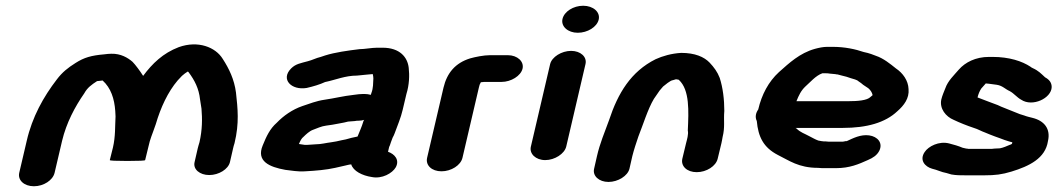

<svg xmlns="http://www.w3.org/2000/svg" viewBox="-20 -651 3693 668"><path d="M98 -3C132 -3 164 -24 170 -50L196 -161C211 -224 241 -280 273 -326C284 -346 298 -356 318 -369H320C327 -370 332 -370 337 -371C366 -345 378 -307 381 -265L382 -246C380 -211 382 -177 373 -138L362 -94C362 -92 382 -91 423 -91C464 -91 485 -92 485 -94L496 -139C503 -171 508 -178 522 -219C539 -277 564 -331 598 -371L613 -387C620 -393 626 -398 633 -402H634L636 -400C657 -372 672 -343 676 -305L681 -273C684 -238 684 -200 674 -156C672 -148 669 -141 668 -135L657 -87C651 -62 675 -42 708 -42C741 -42 774 -62 780 -87L791 -135C792 -140 794 -147 796 -153C813 -223 807 -274 801 -329C795 -375 777 -412 755 -446C730 -487 669 -511 602 -487C547 -466 510 -430 478 -387C468 -403 451 -426 441 -436C425 -450 400 -465 367 -464C359 -464 351 -463 343 -462C297 -458 273 -451 243 -432C216 -415 197 -400 178 -375C131 -314 92 -244 73 -161L47 -50C41 -24 64 -3 98 -3Z M1222 -388C1229 -389 1236 -389 1242 -390C1247 -390 1267 -393 1274 -393H1277C1278 -388 1279 -383 1279 -378C1278 -362 1279 -345 1272 -327L1270 -321C1263 -323 1256 -324 1249 -324H1243C1235 -324 1224 -323 1211 -321C1174 -317 1144 -309 1109 -304C1081 -300 1056 -290 1032 -282C997 -270 966 -248 943 -224C919 -203 907 -177 894 -145C871 -90 917 -70 973 -60C993 -58 1016 -53 1042 -55C1079 -57 1115 -60 1146 -67L1181 -75C1186 -76 1196 -79 1202 -79C1209 -56 1240 -40 1274 -35C1309 -28 1345 -48 1357 -69C1371 -95 1353 -115 1330 -123L1334 -140C1337 -145 1338 -151 1340 -156L1346 -172C1349 -177 1351 -182 1353 -187C1362 -212 1375 -242 1381 -269L1394 -324C1404 -356 1405 -389 1402 -415C1398 -452 1371 -485 1311 -485H1292C1273 -485 1249 -480 1231 -480C1190 -475 1146 -469 1111 -458L1096 -453C1079 -449 1067 -442 1051 -438C1026 -431 1009 -429 993 -413C955 -375 994 -336 1047 -345C1069 -350 1093 -357 1112 -366H1113C1147 -373 1181 -388 1222 -388ZM1247 -234C1246 -232 1244 -230 1244 -228C1238 -208 1231 -194 1224 -176C1208 -173 1197 -170 1183 -166L1168 -163C1164 -162 1154 -160 1150 -159L1132 -156C1115 -154 1097 -149 1079 -149C1070 -148 1060 -148 1049 -147H1040C1033 -148 1026 -149 1020 -150C1025 -161 1028 -169 1037 -176C1044 -183 1057 -195 1068 -199C1082 -204 1098 -212 1115 -214L1136 -217C1155 -221 1173 -223 1191 -228C1197 -229 1214 -229 1222 -231H1227C1234 -231 1241 -232 1247 -234Z M1589 -102 1646 -346C1648 -356 1649 -357 1653 -365H1655C1658 -366 1661 -365 1663 -366H1725C1758 -366 1792 -387 1798 -412C1804 -437 1780 -459 1747 -459H1685C1663 -459 1634 -453 1616 -448C1564 -432 1535 -397 1523 -346L1466 -102C1460 -76 1482 -55 1516 -55C1550 -55 1583 -76 1589 -102Z M1894 -428 1827 -141C1821 -116 1844 -94 1877 -94C1910 -94 1944 -116 1950 -141L2017 -428C2023 -453 2000 -474 1967 -474C1934 -474 1900 -453 1894 -428ZM1937 -585C1931 -559 1956 -537 1990 -537C2024 -537 2057 -557 2063 -583C2069 -609 2044 -631 2009 -631C1975 -631 1943 -611 1937 -585Z M2170 -64 2180 -108C2185 -128 2194 -156 2201 -176C2217 -216 2234 -272 2255 -307L2275 -336C2281 -343 2284 -347 2287 -350C2292 -354 2313 -372 2321 -372C2325 -373 2328 -374 2331 -375C2333 -375 2336 -375 2339 -374C2340 -374 2341 -374 2342 -373C2380 -338 2376 -264 2373 -197C2376 -184 2370 -165 2367 -153L2354 -99C2348 -73 2370 -52 2404 -52C2438 -52 2471 -73 2477 -99L2490 -153C2491 -159 2493 -166 2494 -174C2503 -210 2497 -231 2500 -265C2500 -305 2495 -346 2484 -380C2476 -401 2464 -417 2449 -433C2430 -453 2398 -467 2350 -467C2316 -465 2285 -456 2261 -445C2175 -402 2130 -327 2099 -233C2083 -189 2067 -152 2057 -108L2047 -64C2041 -39 2064 -18 2097 -18C2130 -18 2164 -39 2170 -64Z M2751 -299C2759 -319 2767 -336 2782 -350C2798 -364 2818 -388 2841 -396H2854C2858 -396 2862 -396 2866 -395L2887 -393C2890 -392 2892 -392 2894 -392C2904 -389 2914 -387 2925 -384L2940 -379C2949 -376 2961 -374 2967 -368C2973 -364 2979 -360 2983 -356L3001 -344C3008 -338 3014 -330 3016 -320C3014 -318 3012 -317 3009 -314C2997 -301 2961 -299 2935 -299ZM2618 -270C2610 -259 2606 -244 2613 -230C2618 -175 2636 -138 2686 -112C2725 -93 2758 -67 2826 -67C2835 -66 2842 -66 2847 -66H2889C2936 -66 2968 -80 2999 -94C3018 -102 3031 -111 3039 -126C3053 -154 3033 -176 3004 -180C2974 -184 2948 -170 2926 -160H2922C2917 -159 2914 -158 2911 -158H2869C2866 -158 2860 -158 2853 -159C2848 -159 2843 -159 2838 -160L2827 -162C2816 -166 2808 -171 2798 -176C2778 -187 2765 -190 2751 -204C2750 -205 2748 -205 2748 -206H2913C2995 -206 3060 -224 3102 -264C3125 -284 3144 -309 3141 -341C3140 -371 3121 -397 3097 -413C3077 -429 3054 -448 3027 -457L3011 -463C3003 -466 2994 -468 2985 -470C2956 -480 2919 -488 2877 -488H2858C2844 -488 2830 -485 2815 -481C2762 -466 2726 -432 2690 -400C2654 -367 2630 -322 2618 -270Z M3639 -348C3639 -363 3631 -374 3616 -382C3602 -395 3593 -405 3573 -414C3569 -416 3567 -417 3565 -419C3536 -438 3492 -453 3433 -453H3421C3374 -453 3338 -434 3316 -409C3299 -389 3278 -370 3269 -344C3265 -334 3258 -318 3255 -305C3248 -273 3271 -245 3298 -234C3319 -224 3344 -214 3368 -206C3382 -202 3395 -194 3407 -190L3424 -183C3437 -178 3447 -174 3459 -170L3475 -164C3482 -162 3492 -158 3502 -156L3501 -151C3499 -149 3497 -148 3493 -147C3484 -143 3470 -137 3459 -135L3439 -134C3434 -133 3429 -133 3424 -133H3349C3346 -134 3344 -134 3342 -134L3329 -137C3315 -143 3298 -148 3282 -152C3247 -161 3210 -142 3197 -122C3178 -94 3198 -71 3223 -64C3241 -60 3255 -52 3273 -49L3290 -44C3307 -41 3321 -41 3342 -41H3404C3443 -41 3466 -44 3499 -54C3561 -73 3617 -100 3626 -160C3636 -203 3613 -231 3572 -241C3564 -243 3551 -246 3544 -249L3528 -254C3517 -258 3509 -262 3498 -266L3463 -280C3455 -284 3448 -287 3439 -290L3415 -299C3404 -303 3392 -308 3381 -312C3384 -324 3388 -334 3394 -343L3410 -361C3412 -360 3415 -360 3418 -360C3429 -358 3437 -358 3448 -356C3468 -353 3477 -341 3493 -334C3508 -326 3518 -312 3533 -304C3572 -278 3638 -309 3639 -348Z"/></svg>

Font: Blanket
Style: SikObl
Weight: 700
Foundry: Cannot Into Space Fonts
Version: Version 0.9